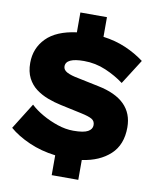

<svg xmlns="http://www.w3.org/2000/svg" viewBox="-98 -885 866 1067"><g transform="rotate(10 335.0 -352.0)"><path d="M268 107V-5Q187 -15 119 -45Q51 -75 6 -114L98 -261Q125 -235 166 -211.5Q207 -188 253 -172.5Q299 -157 343 -157Q401 -157 425 -170.5Q449 -184 449 -207Q449 -230 431 -240.5Q413 -251 371 -260L250 -286Q212 -294 175 -308Q138 -322 108 -344.5Q78 -367 60 -402Q42 -437 42 -487Q42 -570 98 -627Q154 -684 268 -699V-811H418V-700Q487 -691 545 -666Q603 -641 651 -605L562 -465Q517 -499 458.5 -524Q400 -549 335 -549Q233 -549 233 -501Q233 -481 255.5 -469Q278 -457 322 -449L437 -425Q636 -385 636 -227Q636 -129 576.5 -74Q517 -19 418 -5V107Z"/></g></svg>

Font: Prodigy Sans ExtraBold
Style: Regular
Weight: 800
Designer: Wei Huang
Foundry: Wei Huang
Version: Version 1.003; ttfautohint (v1.8.3)